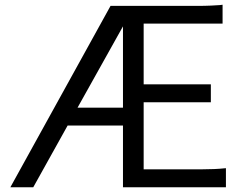

<svg xmlns="http://www.w3.org/2000/svg" viewBox="-20 -795 1018 815"><path d="M939 0H502V-262.2H267.1L121.1 0H23.9L449.2 -770H819.8Q848.6 -770 875 -771.2Q901.4 -772.5 913.1 -773.4L924.8 -774.9V-694.8H589.8V-437H875V-360.8H589.8V-76.2H834Q862.8 -76.2 889.2 -77.4Q915.5 -78.6 927.2 -80.1L939 -81.1ZM502 -683.1 309.1 -337.9H502Z"/></svg>

Font: Junction Regular
Style: Regular
Weight: 500
Designer: Caroline Hadilaksono
Foundry: Caroline Hadilaksono
Version: Version 1.056